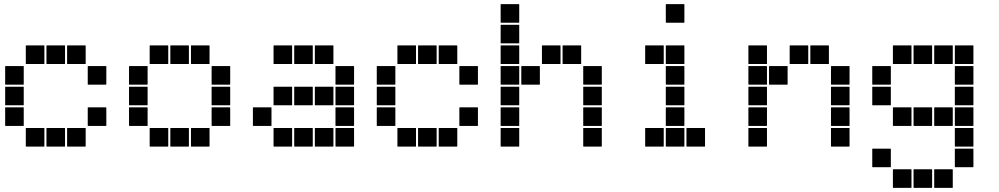

<svg xmlns="http://www.w3.org/2000/svg" viewBox="-20 -715 4840 930"><path d="M307 -495H393Q395 -495 395 -493V-407Q395 -405 393 -405H307Q305 -405 305 -407V-493Q305 -495 307 -495ZM207 -495H293Q295 -495 295 -493V-407Q295 -405 293 -405H207Q205 -405 205 -407V-493Q205 -495 207 -495ZM107 -495H193Q195 -495 195 -493V-407Q195 -405 193 -405H107Q105 -405 105 -407V-493Q105 -495 107 -495ZM407 -395H493Q495 -395 495 -393V-307Q495 -305 493 -305H407Q405 -305 405 -307V-393Q405 -395 407 -395ZM7 -395H93Q95 -395 95 -393V-307Q95 -305 93 -305H7Q5 -305 5 -307V-393Q5 -395 7 -395ZM7 -295H93Q95 -295 95 -293V-207Q95 -205 93 -205H7Q5 -205 5 -207V-293Q5 -295 7 -295ZM407 -195H493Q495 -195 495 -193V-107Q495 -105 493 -105H407Q405 -105 405 -107V-193Q405 -195 407 -195ZM7 -195H93Q95 -195 95 -193V-107Q95 -105 93 -105H7Q5 -105 5 -107V-193Q5 -195 7 -195ZM307 -95H393Q395 -95 395 -93V-7Q395 -5 393 -5H307Q305 -5 305 -7V-93Q305 -95 307 -95ZM207 -95H293Q295 -95 295 -93V-7Q295 -5 293 -5H207Q205 -5 205 -7V-93Q205 -95 207 -95ZM107 -95H193Q195 -95 195 -93V-7Q195 -5 193 -5H107Q105 -5 105 -7V-93Q105 -95 107 -95Z M907 -495H993Q995 -495 995 -493V-407Q995 -405 993 -405H907Q905 -405 905 -407V-493Q905 -495 907 -495ZM807 -495H893Q895 -495 895 -493V-407Q895 -405 893 -405H807Q805 -405 805 -407V-493Q805 -495 807 -495ZM707 -495H793Q795 -495 795 -493V-407Q795 -405 793 -405H707Q705 -405 705 -407V-493Q705 -495 707 -495ZM1007 -395H1093Q1095 -395 1095 -393V-307Q1095 -305 1093 -305H1007Q1005 -305 1005 -307V-393Q1005 -395 1007 -395ZM607 -395H693Q695 -395 695 -393V-307Q695 -305 693 -305H607Q605 -305 605 -307V-393Q605 -395 607 -395ZM1007 -295H1093Q1095 -295 1095 -293V-207Q1095 -205 1093 -205H1007Q1005 -205 1005 -207V-293Q1005 -295 1007 -295ZM607 -295H693Q695 -295 695 -293V-207Q695 -205 693 -205H607Q605 -205 605 -207V-293Q605 -295 607 -295ZM1007 -195H1093Q1095 -195 1095 -193V-107Q1095 -105 1093 -105H1007Q1005 -105 1005 -107V-193Q1005 -195 1007 -195ZM607 -195H693Q695 -195 695 -193V-107Q695 -105 693 -105H607Q605 -105 605 -107V-193Q605 -195 607 -195ZM907 -95H993Q995 -95 995 -93V-7Q995 -5 993 -5H907Q905 -5 905 -7V-93Q905 -95 907 -95ZM807 -95H893Q895 -95 895 -93V-7Q895 -5 893 -5H807Q805 -5 805 -7V-93Q805 -95 807 -95ZM707 -95H793Q795 -95 795 -93V-7Q795 -5 793 -5H707Q705 -5 705 -7V-93Q705 -95 707 -95Z M1507 -495H1593Q1595 -495 1595 -493V-407Q1595 -405 1593 -405H1507Q1505 -405 1505 -407V-493Q1505 -495 1507 -495ZM1407 -495H1493Q1495 -495 1495 -493V-407Q1495 -405 1493 -405H1407Q1405 -405 1405 -407V-493Q1405 -495 1407 -495ZM1307 -495H1393Q1395 -495 1395 -493V-407Q1395 -405 1393 -405H1307Q1305 -405 1305 -407V-493Q1305 -495 1307 -495ZM1607 -395H1693Q1695 -395 1695 -393V-307Q1695 -305 1693 -305H1607Q1605 -305 1605 -307V-393Q1605 -395 1607 -395ZM1607 -295H1693Q1695 -295 1695 -293V-207Q1695 -205 1693 -205H1607Q1605 -205 1605 -207V-293Q1605 -295 1607 -295ZM1507 -295H1593Q1595 -295 1595 -293V-207Q1595 -205 1593 -205H1507Q1505 -205 1505 -207V-293Q1505 -295 1507 -295ZM1407 -295H1493Q1495 -295 1495 -293V-207Q1495 -205 1493 -205H1407Q1405 -205 1405 -207V-293Q1405 -295 1407 -295ZM1307 -295H1393Q1395 -295 1395 -293V-207Q1395 -205 1393 -205H1307Q1305 -205 1305 -207V-293Q1305 -295 1307 -295ZM1607 -195H1693Q1695 -195 1695 -193V-107Q1695 -105 1693 -105H1607Q1605 -105 1605 -107V-193Q1605 -195 1607 -195ZM1207 -195H1293Q1295 -195 1295 -193V-107Q1295 -105 1293 -105H1207Q1205 -105 1205 -107V-193Q1205 -195 1207 -195ZM1607 -95H1693Q1695 -95 1695 -93V-7Q1695 -5 1693 -5H1607Q1605 -5 1605 -7V-93Q1605 -95 1607 -95ZM1507 -95H1593Q1595 -95 1595 -93V-7Q1595 -5 1593 -5H1507Q1505 -5 1505 -7V-93Q1505 -95 1507 -95ZM1407 -95H1493Q1495 -95 1495 -93V-7Q1495 -5 1493 -5H1407Q1405 -5 1405 -7V-93Q1405 -95 1407 -95ZM1307 -95H1393Q1395 -95 1395 -93V-7Q1395 -5 1393 -5H1307Q1305 -5 1305 -7V-93Q1305 -95 1307 -95Z M2107 -495H2193Q2195 -495 2195 -493V-407Q2195 -405 2193 -405H2107Q2105 -405 2105 -407V-493Q2105 -495 2107 -495ZM2007 -495H2093Q2095 -495 2095 -493V-407Q2095 -405 2093 -405H2007Q2005 -405 2005 -407V-493Q2005 -495 2007 -495ZM1907 -495H1993Q1995 -495 1995 -493V-407Q1995 -405 1993 -405H1907Q1905 -405 1905 -407V-493Q1905 -495 1907 -495ZM2207 -395H2293Q2295 -395 2295 -393V-307Q2295 -305 2293 -305H2207Q2205 -305 2205 -307V-393Q2205 -395 2207 -395ZM1807 -395H1893Q1895 -395 1895 -393V-307Q1895 -305 1893 -305H1807Q1805 -305 1805 -307V-393Q1805 -395 1807 -395ZM1807 -295H1893Q1895 -295 1895 -293V-207Q1895 -205 1893 -205H1807Q1805 -205 1805 -207V-293Q1805 -295 1807 -295ZM2207 -195H2293Q2295 -195 2295 -193V-107Q2295 -105 2293 -105H2207Q2205 -105 2205 -107V-193Q2205 -195 2207 -195ZM1807 -195H1893Q1895 -195 1895 -193V-107Q1895 -105 1893 -105H1807Q1805 -105 1805 -107V-193Q1805 -195 1807 -195ZM2107 -95H2193Q2195 -95 2195 -93V-7Q2195 -5 2193 -5H2107Q2105 -5 2105 -7V-93Q2105 -95 2107 -95ZM2007 -95H2093Q2095 -95 2095 -93V-7Q2095 -5 2093 -5H2007Q2005 -5 2005 -7V-93Q2005 -95 2007 -95ZM1907 -95H1993Q1995 -95 1995 -93V-7Q1995 -5 1993 -5H1907Q1905 -5 1905 -7V-93Q1905 -95 1907 -95Z M2407 -695H2493Q2495 -695 2495 -693V-607Q2495 -605 2493 -605H2407Q2405 -605 2405 -607V-693Q2405 -695 2407 -695ZM2407 -595H2493Q2495 -595 2495 -593V-507Q2495 -505 2493 -505H2407Q2405 -505 2405 -507V-593Q2405 -595 2407 -595ZM2707 -495H2793Q2795 -495 2795 -493V-407Q2795 -405 2793 -405H2707Q2705 -405 2705 -407V-493Q2705 -495 2707 -495ZM2607 -495H2693Q2695 -495 2695 -493V-407Q2695 -405 2693 -405H2607Q2605 -405 2605 -407V-493Q2605 -495 2607 -495ZM2407 -495H2493Q2495 -495 2495 -493V-407Q2495 -405 2493 -405H2407Q2405 -405 2405 -407V-493Q2405 -495 2407 -495ZM2807 -395H2893Q2895 -395 2895 -393V-307Q2895 -305 2893 -305H2807Q2805 -305 2805 -307V-393Q2805 -395 2807 -395ZM2507 -395H2593Q2595 -395 2595 -393V-307Q2595 -305 2593 -305H2507Q2505 -305 2505 -307V-393Q2505 -395 2507 -395ZM2407 -395H2493Q2495 -395 2495 -393V-307Q2495 -305 2493 -305H2407Q2405 -305 2405 -307V-393Q2405 -395 2407 -395ZM2807 -295H2893Q2895 -295 2895 -293V-207Q2895 -205 2893 -205H2807Q2805 -205 2805 -207V-293Q2805 -295 2807 -295ZM2407 -295H2493Q2495 -295 2495 -293V-207Q2495 -205 2493 -205H2407Q2405 -205 2405 -207V-293Q2405 -295 2407 -295ZM2807 -195H2893Q2895 -195 2895 -193V-107Q2895 -105 2893 -105H2807Q2805 -105 2805 -107V-193Q2805 -195 2807 -195ZM2407 -195H2493Q2495 -195 2495 -193V-107Q2495 -105 2493 -105H2407Q2405 -105 2405 -107V-193Q2405 -195 2407 -195ZM2807 -95H2893Q2895 -95 2895 -93V-7Q2895 -5 2893 -5H2807Q2805 -5 2805 -7V-93Q2805 -95 2807 -95ZM2407 -95H2493Q2495 -95 2495 -93V-7Q2495 -5 2493 -5H2407Q2405 -5 2405 -7V-93Q2405 -95 2407 -95Z M3207 -695H3293Q3295 -695 3295 -693V-607Q3295 -605 3293 -605H3207Q3205 -605 3205 -607V-693Q3205 -695 3207 -695ZM3207 -495H3293Q3295 -495 3295 -493V-407Q3295 -405 3293 -405H3207Q3205 -405 3205 -407V-493Q3205 -495 3207 -495ZM3107 -495H3193Q3195 -495 3195 -493V-407Q3195 -405 3193 -405H3107Q3105 -405 3105 -407V-493Q3105 -495 3107 -495ZM3207 -395H3293Q3295 -395 3295 -393V-307Q3295 -305 3293 -305H3207Q3205 -305 3205 -307V-393Q3205 -395 3207 -395ZM3207 -295H3293Q3295 -295 3295 -293V-207Q3295 -205 3293 -205H3207Q3205 -205 3205 -207V-293Q3205 -295 3207 -295ZM3207 -195H3293Q3295 -195 3295 -193V-107Q3295 -105 3293 -105H3207Q3205 -105 3205 -107V-193Q3205 -195 3207 -195ZM3307 -95H3393Q3395 -95 3395 -93V-7Q3395 -5 3393 -5H3307Q3305 -5 3305 -7V-93Q3305 -95 3307 -95ZM3207 -95H3293Q3295 -95 3295 -93V-7Q3295 -5 3293 -5H3207Q3205 -5 3205 -7V-93Q3205 -95 3207 -95ZM3107 -95H3193Q3195 -95 3195 -93V-7Q3195 -5 3193 -5H3107Q3105 -5 3105 -7V-93Q3105 -95 3107 -95Z M3907 -495H3993Q3995 -495 3995 -493V-407Q3995 -405 3993 -405H3907Q3905 -405 3905 -407V-493Q3905 -495 3907 -495ZM3807 -495H3893Q3895 -495 3895 -493V-407Q3895 -405 3893 -405H3807Q3805 -405 3805 -407V-493Q3805 -495 3807 -495ZM3607 -495H3693Q3695 -495 3695 -493V-407Q3695 -405 3693 -405H3607Q3605 -405 3605 -407V-493Q3605 -495 3607 -495ZM4007 -395H4093Q4095 -395 4095 -393V-307Q4095 -305 4093 -305H4007Q4005 -305 4005 -307V-393Q4005 -395 4007 -395ZM3707 -395H3793Q3795 -395 3795 -393V-307Q3795 -305 3793 -305H3707Q3705 -305 3705 -307V-393Q3705 -395 3707 -395ZM3607 -395H3693Q3695 -395 3695 -393V-307Q3695 -305 3693 -305H3607Q3605 -305 3605 -307V-393Q3605 -395 3607 -395ZM4007 -295H4093Q4095 -295 4095 -293V-207Q4095 -205 4093 -205H4007Q4005 -205 4005 -207V-293Q4005 -295 4007 -295ZM3607 -295H3693Q3695 -295 3695 -293V-207Q3695 -205 3693 -205H3607Q3605 -205 3605 -207V-293Q3605 -295 3607 -295ZM4007 -195H4093Q4095 -195 4095 -193V-107Q4095 -105 4093 -105H4007Q4005 -105 4005 -107V-193Q4005 -195 4007 -195ZM3607 -195H3693Q3695 -195 3695 -193V-107Q3695 -105 3693 -105H3607Q3605 -105 3605 -107V-193Q3605 -195 3607 -195ZM4007 -95H4093Q4095 -95 4095 -93V-7Q4095 -5 4093 -5H4007Q4005 -5 4005 -7V-93Q4005 -95 4007 -95ZM3607 -95H3693Q3695 -95 3695 -93V-7Q3695 -5 3693 -5H3607Q3605 -5 3605 -7V-93Q3605 -95 3607 -95Z M4607 -495H4693Q4695 -495 4695 -493V-407Q4695 -405 4693 -405H4607Q4605 -405 4605 -407V-493Q4605 -495 4607 -495ZM4507 -495H4593Q4595 -495 4595 -493V-407Q4595 -405 4593 -405H4507Q4505 -405 4505 -407V-493Q4505 -495 4507 -495ZM4407 -495H4493Q4495 -495 4495 -493V-407Q4495 -405 4493 -405H4407Q4405 -405 4405 -407V-493Q4405 -495 4407 -495ZM4307 -495H4393Q4395 -495 4395 -493V-407Q4395 -405 4393 -405H4307Q4305 -405 4305 -407V-493Q4305 -495 4307 -495ZM4607 -395H4693Q4695 -395 4695 -393V-307Q4695 -305 4693 -305H4607Q4605 -305 4605 -307V-393Q4605 -395 4607 -395ZM4207 -395H4293Q4295 -395 4295 -393V-307Q4295 -305 4293 -305H4207Q4205 -305 4205 -307V-393Q4205 -395 4207 -395ZM4607 -295H4693Q4695 -295 4695 -293V-207Q4695 -205 4693 -205H4607Q4605 -205 4605 -207V-293Q4605 -295 4607 -295ZM4207 -295H4293Q4295 -295 4295 -293V-207Q4295 -205 4293 -205H4207Q4205 -205 4205 -207V-293Q4205 -295 4207 -295ZM4607 -195H4693Q4695 -195 4695 -193V-107Q4695 -105 4693 -105H4607Q4605 -105 4605 -107V-193Q4605 -195 4607 -195ZM4507 -195H4593Q4595 -195 4595 -193V-107Q4595 -105 4593 -105H4507Q4505 -105 4505 -107V-193Q4505 -195 4507 -195ZM4407 -195H4493Q4495 -195 4495 -193V-107Q4495 -105 4493 -105H4407Q4405 -105 4405 -107V-193Q4405 -195 4407 -195ZM4307 -195H4393Q4395 -195 4395 -193V-107Q4395 -105 4393 -105H4307Q4305 -105 4305 -107V-193Q4305 -195 4307 -195ZM4607 -95H4693Q4695 -95 4695 -93V-7Q4695 -5 4693 -5H4607Q4605 -5 4605 -7V-93Q4605 -95 4607 -95ZM4607 5H4693Q4695 5 4695 7V93Q4695 95 4693 95H4607Q4605 95 4605 93V7Q4605 5 4607 5ZM4207 5H4293Q4295 5 4295 7V93Q4295 95 4293 95H4207Q4205 95 4205 93V7Q4205 5 4207 5ZM4507 105H4593Q4595 105 4595 107V193Q4595 195 4593 195H4507Q4505 195 4505 193V107Q4505 105 4507 105ZM4407 105H4493Q4495 105 4495 107V193Q4495 195 4493 195H4407Q4405 195 4405 193V107Q4405 105 4407 105ZM4307 105H4393Q4395 105 4395 107V193Q4395 195 4393 195H4307Q4305 195 4305 193V107Q4305 105 4307 105Z"/></svg>

Font: Pixel Panel Black
Style: Regular
Weight: 900
Monospace: yes
Designer: Óliver Lalan
Foundry: Óliver Lalan
Version: Version 1.000; ttfautohint (v1.8.4.7-5d5b-dirty);gftools[0.9